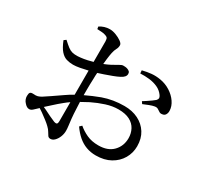

<svg xmlns="http://www.w3.org/2000/svg" viewBox="-166 -999 1333 1268"><g transform="rotate(30 500.0 -365.0)"><path d="M666 -8Q627 -8 593 -20.5Q559 -33 530 -58Q501 -83 476 -119L492 -134Q521 -109 559 -91.5Q597 -74 648 -74Q720 -74 759 -114.5Q798 -155 798 -215Q798 -251 782 -281.5Q766 -312 732.5 -329.5Q699 -347 646 -347Q601 -347 552.5 -331.5Q504 -316 457 -293Q428 -278 400 -262Q401 -239 402 -220Q404 -168 407.5 -136.5Q411 -105 413.5 -86Q416 -67 416 -50Q416 -27 407 -4.5Q398 18 383.5 32.5Q369 47 352 47Q339 47 332 37.5Q325 28 317 13.5Q309 -1 293 -16Q280 -29 259 -45Q238 -61 216 -77Q202 -86 190 -94Q170 -75 159 -65Q146 -53 133 -53Q123 -53 114.5 -58Q106 -63 98 -72Q87 -83 82 -95.5Q77 -108 77 -121Q77 -141 83 -148Q89 -155 107 -154Q128 -152 140 -155.5Q152 -159 166 -167Q184 -178 216.5 -200.5Q249 -223 287 -249Q317 -270 346 -286V-470Q318 -463 288 -457.5Q258 -452 237 -452Q211 -452 187 -459Q163 -466 142 -489.5Q121 -513 102 -561L118 -573Q144 -549 160.5 -536.5Q177 -524 194 -519.5Q211 -515 236 -516Q256 -517 281 -521Q306 -525 334 -533Q340 -534 346 -536V-693Q345 -712 340.5 -718Q336 -724 324 -728Q311 -733 295 -734Q279 -735 259 -736L256 -754Q273 -765 292 -771Q311 -777 333 -777Q354 -777 379 -767.5Q404 -758 423 -744.5Q442 -731 442 -718Q442 -700 433.5 -685Q425 -670 420 -646Q416 -627 412 -595Q410 -576 408 -556Q436 -567 457 -578Q484 -593 501 -603Q518 -613 528 -613Q534 -613 543 -612.5Q552 -612 561.5 -608.5Q571 -605 577.5 -599Q584 -593 584 -581Q584 -557 550 -540Q531 -530 503 -519.5Q475 -509 446 -499Q423 -491 403 -485Q401 -462 401 -438Q399 -395 399 -353Q399 -332 399 -313Q451 -338 507 -359Q583 -386 669 -386Q729 -386 775 -363Q821 -340 847.5 -298Q874 -256 874 -197Q874 -146 849 -103Q824 -60 777.5 -34Q731 -8 666 -8ZM909 -463Q897 -461 888 -467Q879 -473 868.5 -479.5Q858 -486 842 -483Q828 -481 803.5 -471.5Q779 -462 763 -455L752 -471Q763 -478 778.5 -488Q794 -498 809 -509Q824 -520 831 -526Q840 -536 840.5 -544Q841 -552 833 -564Q814 -591 784.5 -604.5Q755 -618 720 -622Q685 -626 651 -624L649 -647Q685 -656 717.5 -659Q750 -662 785 -656Q827 -649 862.5 -626.5Q898 -604 919.5 -572.5Q941 -541 942 -508Q943 -491 935 -477.5Q927 -464 909 -463ZM210 -114Q220 -109 232 -104Q255 -92 277.5 -81.5Q300 -71 317 -64Q334 -58 340 -63Q346 -68 346 -83V-229Q328 -217 310 -202Q279 -177 251 -151Q229 -132 210 -114Z"/></g></svg>

Font: Noto Serif HK ExtraLight Medium
Style: Regular
Weight: 500
Version: Version 2.002-H1;hotconv 1.1.0;makeotfexe 2.6.0